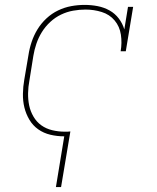

<svg xmlns="http://www.w3.org/2000/svg" viewBox="-20 -548 640 783"><path d="M208 215 242 8Q213 8 185.5 1.5Q158 -5 136 -20.5Q114 -36 100 -59.5Q86 -83 79.5 -109.5Q73 -136 73.5 -165.5Q74 -195 79 -223L96 -323Q100 -350 109 -377Q118 -404 133 -428.5Q148 -453 169.5 -473Q191 -493 217 -505.5Q243 -518 270.5 -523Q298 -528 325 -528Q352 -528 378 -523Q404 -518 426.5 -505.5Q449 -493 464.5 -472.5Q480 -452 487 -428L502 -520H523L493 -339H472Q478 -373 473 -406.5Q468 -440 447.5 -464.5Q427 -489 395 -499Q363 -509 329 -509Q304 -509 278.5 -504.5Q253 -500 229 -488.5Q205 -477 185 -458.5Q165 -440 151 -417.5Q137 -395 128.5 -370Q120 -345 116 -320L100 -220Q95 -194 94.5 -168Q94 -142 99 -118Q104 -94 116.5 -72.5Q129 -51 148.5 -37Q168 -23 193 -17Q218 -11 244 -11Q250 -11 255.5 -11Q261 -11 267 -12L229 215Z"/></svg>

Font: Iosevka Etoile Thin Oblique
Style: Regular
Weight: 100
Italic angle: -9°
Designer: Belleve Invis
Foundry: Belleve Invis
Version: Version 15.5.2; ttfautohint (v1.8.4)